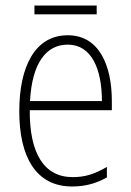

<svg xmlns="http://www.w3.org/2000/svg" viewBox="-20 -667 475 697"><path d="M331 -647H105V-615H331ZM226 -539C108 -539 50 -427 50 -263C50 -98 110 10 242 10C291 10 331 -2 368 -23V-61C324 -35 288 -24 244 -24C140 -24 87 -110 88 -267H386V-300C386 -428 341 -539 226 -539ZM226 -505C313 -505 350 -415 350 -300H89C96 -437 147 -505 226 -505Z"/></svg>

Font: Noto Sans Gurmukhi Condensed ExtraLight
Style: Regular
Weight: 200
Width: 3
Designer: Jelle Bosma - Monotype Design Team
Foundry: Monotype Imaging Inc.
Version: Version 2.004